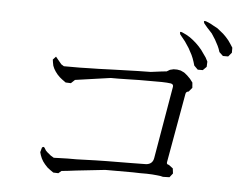

<svg xmlns="http://www.w3.org/2000/svg" viewBox="-53 -926 1106 888"><g transform="rotate(5 500.0 -482.0)"><path d="M720.7 -129.9 704.1 -131.8 681.6 -133.8 656.2 -134.8H625L591.8 -135.7H510.7H463.9L330.1 -121.1L291 -116.2L262.7 -113.3L249 -101.6L225.6 -102.5L210 -113.3L196.3 -124L184.6 -136.7L174.8 -149.4L167 -163.1L161.1 -177.7L157.2 -191.4L163.1 -212.9Q170.9 -221.7 176.8 -210.9L182.6 -201.2L190.4 -193.4L207 -179.7L221.7 -170.9L252 -171.9L287.1 -172.9H327.1L415 -175.8L465.8 -176.8L575.2 -177.7L650.4 -178.7Q679.7 -181.6 684.6 -210L742.2 -545.9Q744.1 -557.6 731.4 -560.5L712.9 -562.5L688.5 -563.5H658.2H624H583L538.1 -562.5L488.3 -561.5H452.1L288.1 -538.1L270.5 -521.5L246.1 -522.5L228.5 -535.2L217.8 -543.9L206.1 -555.7L196.3 -568.4L188.5 -581.1L182.6 -594.7L179.7 -609.4L177.7 -623L191.4 -637.7L218.8 -604.5L231.4 -596.7H271.5H305.7L345.7 -597.7L392.6 -598.6L447.3 -600.6L507.8 -602.5L575.2 -604.5L633.8 -605.5L686.5 -612.3L707 -614.3L721.7 -623L738.3 -627H754.9L771.5 -624L788.1 -616.2L802.7 -604.5L817.4 -589.8L830.1 -573.2L832 -548.8L816.4 -530.3Q804.7 -529.3 802.7 -518.6L745.1 -195.3Q744.1 -185.5 754.9 -184.6L774.4 -169.9L777.3 -146.5L762.7 -127.9L732.4 -127ZM821.3 -685.5 814.5 -701.2 806.6 -715.8 798.8 -730.5 779.3 -759.8 754.9 -790Q748 -807.6 764.6 -799.8L783.2 -791L799.8 -781.2L815.4 -769.5L830.1 -756.8L843.8 -743.2L857.4 -727.5L869.1 -710.9L880.9 -694.3L890.6 -675.8L889.6 -651.4L873 -634.8H849.6L832 -652.3L827.1 -668.9ZM931.6 -752.9 917 -780.3 899.4 -807.6 876 -833 861.3 -850.6Q853.5 -866.2 870.1 -860.4L888.7 -852.5L906.2 -842.8L922.9 -834L937.5 -822.3L952.1 -810.5L965.8 -796.9L978.5 -782.2L989.3 -766.6L1000 -750V-726.6L984.4 -708H960L942.4 -724.6L937.5 -739.3Z"/></g></svg>

Font: B2 Hana
Style: Regular
Weight: 500
Version: 2020-08-05; (max)